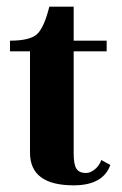

<svg xmlns="http://www.w3.org/2000/svg" viewBox="-20 -547 365 576"><path d="M201 9Q70 9 70 -89V-393H10V-425Q69 -425 90.5 -444Q112 -463 128 -527H201V-425H300V-393H201V-87Q201 -53 209.5 -40.5Q218 -28 238 -28Q251 -28 264.5 -39Q278 -50 284 -67L311 -52Q289 9 201 9Z"/></svg>

Font: UnnaBold
Style: Bold
Weight: 700
Designer: Jorge de Buen Unna
Foundry: Omnibus-Type
Version: Version 2.008;hotconv 1.0.109;makeotfexe 2.5.65596